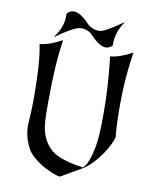

<svg xmlns="http://www.w3.org/2000/svg" viewBox="-97 -976 853 1050"><g transform="rotate(10 330.0 -450.5)"><path d="M73.2 -694.3Q102.5 -697.8 132.3 -708.3Q162.1 -718.8 196.3 -737.8Q185.5 -669.4 180.2 -583.5Q174.8 -497.6 174.8 -391.6Q174.8 -345.7 175.3 -318.8Q175.8 -292 176.8 -284.2Q182.6 -182.1 248 -127.9Q294.9 -88.9 423.8 -70.8L424.3 -71.3Q454.1 -95.7 473.6 -197.3Q483.9 -249 483.9 -378.9V-390.6Q483.9 -460 479.5 -531.2Q475.1 -602.5 466.8 -677.7L463.9 -694.3Q493.7 -697.8 523.2 -708.3Q552.7 -718.8 586.9 -737.8Q575.7 -666.5 569.8 -593.8Q564 -521 564 -444.8Q564 -369.1 566.7 -323Q569.3 -276.9 571.8 -267.6Q567.9 -248.5 554.9 -221.9Q542 -195.3 522.7 -167.2Q503.4 -139.2 479.5 -113.3Q455.6 -87.4 429.7 -69.8L308.1 0.5Q300.3 0 288.8 -3.4Q277.3 -6.8 262 -13.2Q246.6 -19.5 228.8 -28.6Q210.9 -37.6 192.9 -49.6Q174.8 -61.5 158 -75.9Q141.1 -90.3 127.9 -107.4Q87.9 -172.9 87.9 -246.1Q93.8 -330.6 93.8 -381.8V-395.5Q93.8 -587.4 76.2 -677.7ZM143.1 -744.6Q150.9 -756.8 156.7 -765.6Q189.9 -816.4 189.9 -870.6L189.5 -879.9L190.9 -884.8Q204.6 -902.3 229 -902.3Q262.7 -902.3 312.5 -850.6Q340.3 -821.8 382.3 -821.8Q412.1 -822.8 511.2 -893.6L494.1 -864.7Q468.8 -817.4 468.8 -769L469.2 -758.3L467.3 -753.9Q450.7 -738.8 431.6 -738.8Q396.5 -738.8 347.7 -791.5Q321.8 -818.8 284.7 -818.8H279.8Q246.6 -818.8 143.1 -744.6Z"/></g></svg>

Font: MedievalSharp
Style: Regular
Weight: 500
Version: Version 1.0